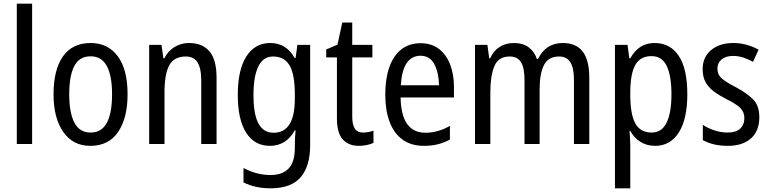

<svg xmlns="http://www.w3.org/2000/svg" viewBox="-20 -780 4169 1040"><path d="M154 0H71V-760H154Z M671 -269Q671 -141 620 -65.5Q569 10 469 10Q375 10 322.5 -65.5Q270 -141 270 -269Q270 -402 321 -474.5Q372 -547 471 -547Q564 -547 617.5 -476Q671 -405 671 -269ZM355 -269Q355 -169 383 -115.5Q411 -62 471 -62Q530 -62 558.5 -114.5Q587 -167 587 -269Q587 -370 558.5 -422.5Q530 -475 471 -475Q410 -475 382.5 -422.5Q355 -370 355 -269Z M1003 -547Q1077 -547 1115 -501.5Q1153 -456 1153 -360V0H1070V-347Q1070 -410 1050 -442Q1030 -474 987 -474Q923 -474 897 -426.5Q871 -379 871 -279V0H788V-537H855L865 -464H870Q890 -504 925.5 -525.5Q961 -547 1003 -547Z M1444 -547Q1486 -547 1519 -527.5Q1552 -508 1576 -466H1581L1591 -537H1660V7Q1660 120 1608.5 180Q1557 240 1446 240Q1362 240 1299 208V130Q1370 168 1446 168Q1509 168 1543 133Q1577 98 1577 22V5Q1577 -10 1578 -32Q1579 -54 1581 -74H1577Q1530 10 1442 10Q1359 10 1313.5 -61Q1268 -132 1268 -266Q1268 -402 1314.5 -474.5Q1361 -547 1444 -547ZM1459 -474Q1406 -474 1379.5 -420.5Q1353 -367 1353 -265Q1353 -161 1380 -111Q1407 -61 1462 -61Q1577 -61 1577 -245V-269Q1577 -377 1548.5 -425.5Q1520 -474 1459 -474Z M1947 -62Q1961 -62 1976 -65Q1991 -68 2003 -72V-6Q1988 1 1967.5 5.5Q1947 10 1924 10Q1868 10 1836.5 -25Q1805 -60 1805 -140V-469H1747V-512L1808 -538L1834 -658H1888V-537H1997V-469H1888V-148Q1888 -105 1902 -83.5Q1916 -62 1947 -62Z M2258 -546Q2317 -546 2357.5 -515Q2398 -484 2418.5 -430Q2439 -376 2439 -308V-252H2150Q2153 -61 2285 -61Q2352 -61 2417 -98V-24Q2385 -7 2351.5 1.5Q2318 10 2277 10Q2206 10 2159.5 -24.5Q2113 -59 2090 -121Q2067 -183 2067 -265Q2067 -400 2117 -473Q2167 -546 2258 -546ZM2258 -478Q2161 -478 2151 -318H2358Q2357 -385 2333 -431.5Q2309 -478 2258 -478Z M3029 -547Q3101 -547 3136.5 -500.5Q3172 -454 3172 -357V0H3089V-345Q3089 -413 3069 -443.5Q3049 -474 3008 -474Q2951 -474 2927 -428.5Q2903 -383 2903 -296V0H2821V-347Q2821 -414 2801.5 -444Q2782 -474 2741 -474Q2679 -474 2657.5 -421Q2636 -368 2636 -280V0H2553V-537H2620L2630 -464H2635Q2653 -505 2686.5 -526Q2720 -547 2763 -547Q2813 -547 2844.5 -523Q2876 -499 2888 -460H2894Q2936 -547 3029 -547Z M3526 -547Q3610 -547 3656.5 -477.5Q3703 -408 3703 -269Q3703 -135 3657 -62.5Q3611 10 3529 10Q3483 10 3448.5 -12Q3414 -34 3394 -71H3390Q3391 -51 3392.5 -30.5Q3394 -10 3394 6V240H3311V-537H3379L3389 -464H3394Q3417 -505 3449 -526Q3481 -547 3526 -547ZM3509 -476Q3449 -476 3422 -429.5Q3395 -383 3394 -285V-266Q3394 -162 3421 -112Q3448 -62 3510 -62Q3564 -62 3590.5 -115Q3617 -168 3617 -269Q3617 -369 3591.5 -422.5Q3566 -476 3509 -476Z M4093 -145Q4093 -70 4047.5 -30Q4002 10 3923 10Q3879 10 3845.5 1.5Q3812 -7 3787 -21V-104Q3811 -87 3847.5 -74.5Q3884 -62 3921 -62Q3966 -62 3989 -83Q4012 -104 4012 -141Q4012 -172 3991 -194Q3970 -216 3915 -243Q3876 -263 3847 -284.5Q3818 -306 3802 -334.5Q3786 -363 3786 -405Q3786 -471 3832 -509Q3878 -547 3952 -547Q3990 -547 4024 -537.5Q4058 -528 4089 -511L4059 -445Q4034 -459 4007 -468Q3980 -477 3951 -477Q3911 -477 3888.5 -458Q3866 -439 3866 -408Q3866 -376 3888.5 -356Q3911 -336 3967 -307Q4025 -276 4059 -242Q4093 -208 4093 -145Z"/></svg>

Font: Noto Sans Myanmar Condensed
Style: Regular
Weight: 400
Width: 3
Designer: Monotype Design Team
Foundry: Monotype Imaging Inc.
Version: Version 2.107; ttfautohint (v1.8.4.7-5d5b)